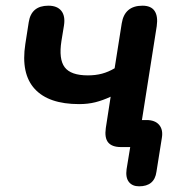

<svg xmlns="http://www.w3.org/2000/svg" viewBox="-20 -517 644 675"><path d="M469 138Q445 138 433 122.5Q421 107 425 78L444 -38L447 0H405Q374 0 360.5 -16Q347 -32 352 -67L369 -177Q341 -164 315 -157.5Q289 -151 258 -151Q151 -151 102 -204.5Q53 -258 69 -362L81 -439Q90 -497 150 -497Q181 -497 195.5 -479Q210 -461 205 -428L196 -373Q186 -309 207.5 -280.5Q229 -252 289 -252Q316 -252 338.5 -258Q361 -264 383 -277L408 -435Q418 -497 481 -497Q511 -497 523.5 -478.5Q536 -460 531 -425L473 -57L470 -95H495Q525 -95 539.5 -78Q554 -61 549 -32L530 87Q523 138 469 138Z"/></svg>

Font: Nunito Variable Extra Light
Style: Italic
Weight: 200
Italic angle: -9°
Designer: Vernon Adams
Foundry: Vernon Adams
Version: Version 3.602